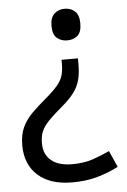

<svg xmlns="http://www.w3.org/2000/svg" viewBox="-53 -585 540 816"><g transform="rotate(-5 217.0 -177.0)"><path d="M292 -304Q292 -267 284.5 -239Q277 -211 259 -186.5Q241 -162 208 -134Q170 -102 148 -79.5Q126 -57 117 -36Q108 -15 108 15Q108 63 139.5 89Q171 115 229 115Q279 115 317 102Q355 89 389 73L420 143Q380 164 331.5 178Q283 192 223 192Q128 192 76 145Q24 98 24 17Q24 -28 38.5 -59.5Q53 -91 79.5 -117.5Q106 -144 142 -174Q176 -203 193 -223.5Q210 -244 216 -265Q222 -286 222 -314V-331H292ZM315 -478Q315 -441 297.5 -426Q280 -411 253 -411Q228 -411 210 -426Q192 -441 192 -478Q192 -514 210 -530Q228 -546 253 -546Q280 -546 297.5 -530Q315 -514 315 -478Z"/></g></svg>

Font: Noto Sans Old Persian
Style: Regular
Weight: 400
Designer: Monotype Design Team
Foundry: Monotype Imaging Inc.
Version: Version 2.001; ttfautohint (v1.8.4.7-5d5b)